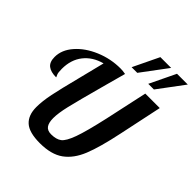

<svg xmlns="http://www.w3.org/2000/svg" viewBox="-274 -1157 1322 1322"><g transform="rotate(45 386.5 -496.0)"><path d="M511 -999H616L475 -810H420ZM673 -999H778L637 -810H582ZM150 -152Q150 -210 165.5 -285Q181 -360 215 -492L232 -560L265 -692Q182 -670 135 -610.5Q88 -551 88 -462Q88 -424 95 -410Q102 -396 102 -393Q49 -393 22 -414.5Q-5 -436 -5 -485Q-5 -554 48.5 -615Q102 -676 189.5 -713Q277 -750 373 -750Q395 -750 421 -745L377 -584Q322 -382 304 -305Q286 -228 286 -181Q286 -136 302 -113.5Q318 -91 355 -91Q404 -91 431.5 -111.5Q459 -132 485.5 -205Q512 -278 548 -439L615 -748H756L690 -436Q655 -268 618 -176.5Q581 -85 517 -39Q453 7 343 7Q239 7 194.5 -33Q150 -73 150 -152Z"/></g></svg>

Font: Lobster
Style: Regular
Weight: 400
Designer: Impallari Type
Foundry: Impallari Type
Version: Version 2.100